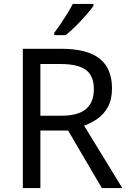

<svg xmlns="http://www.w3.org/2000/svg" viewBox="-20 -964 662 984"><path d="M294 -714Q427 -714 490.5 -663.5Q554 -613 554 -511Q554 -454 533 -416Q512 -378 479.5 -355.5Q447 -333 411 -320L607 0H502L329 -295H187V0H97V-714ZM289 -636H187V-371H294Q381 -371 421 -405.5Q461 -440 461 -507Q461 -577 419 -606.5Q377 -636 289 -636ZM459 -934Q447 -916 422 -887.5Q397 -859 368.5 -830.5Q340 -802 316 -784H258V-796Q273 -815 290.5 -841Q308 -867 325 -894.5Q342 -922 353 -944H459Z"/></svg>

Font: Noto Sans Inscriptional Pahlavi
Style: Regular
Weight: 400
Designer: Monotype Design Team
Foundry: Monotype Imaging Inc.
Version: Version 2.003; ttfautohint (v1.8.4.7-5d5b)